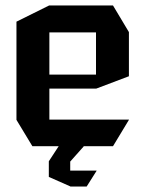

<svg xmlns="http://www.w3.org/2000/svg" viewBox="-20 -533 531 700"><path d="M98 0 40 -96V-97H450V-96L392 0ZM40 -97V-454L159 -513H160V-97ZM160 -210V-261H330V-210ZM160 -415V-513H392L450 -416V-415ZM330 -210V-415H450V-255L331 -210ZM158 56V55L194 0H285V1L236 56ZM235 146 158 112V56H236V146ZM236 147V89H332V90L296 147Z"/></svg>

Font: Foldit Medium
Style: Regular
Weight: 500
Version: Version 1.003